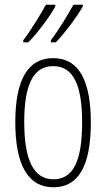

<svg xmlns="http://www.w3.org/2000/svg" viewBox="-20 -786 452 816"><path d="M332 -759V-766H292C274 -732 229 -657 196 -615V-606H217C255 -644 315 -726 332 -759ZM215 -759V-766H175C156 -731 114 -661 79 -615V-606H100C140 -645 198 -725 215 -759ZM366 -265C366 -437 319 -539 206 -539C97 -539 45 -444 45 -267C45 -84 100 10 207 10C314 10 366 -82 366 -265ZM83 -267C83 -421 119 -505 206 -505C296 -505 329 -416 329 -266C329 -101 291 -24 207 -24C122 -24 83 -108 83 -267Z"/></svg>

Font: Noto Sans ExtraCondensed ExtraLight
Style: Regular
Weight: 200
Width: 2
Designer: Monotype Design Team
Foundry: Monotype Imaging Inc.
Version: Version 2.013